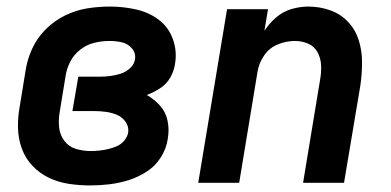

<svg xmlns="http://www.w3.org/2000/svg" viewBox="-20 -558 1192 586"><path d="M255 8Q284 8 313.5 4.5Q343 1 372 -8Q401 -17 427.5 -34Q454 -51 471 -78Q488 -105 492 -134Q497 -162 491.5 -189Q486 -216 468.5 -235.5Q451 -255 428 -268Q449 -276 468.5 -288.5Q488 -301 499.5 -321Q511 -341 514 -362Q521 -402 507.5 -439Q494 -476 463.5 -498.5Q433 -521 394 -529.5Q355 -538 315 -538Q281 -538 246.5 -532.5Q212 -527 179 -511Q146 -495 119.5 -468.5Q93 -442 78 -409Q63 -376 58 -342L40 -232Q34 -199 35 -166Q36 -133 47 -103.5Q58 -74 79.5 -51.5Q101 -29 129 -15.5Q157 -2 189.5 3Q222 8 255 8ZM257 -97Q234 -97 212 -103.5Q190 -110 176.5 -128Q163 -146 160.5 -168.5Q158 -191 162 -215L180 -325Q183 -347 194 -369Q205 -391 225 -406.5Q245 -422 268 -427.5Q291 -433 314 -433Q333 -433 351.5 -429Q370 -425 382.5 -410.5Q395 -396 392 -377Q390 -362 377 -350Q364 -338 348 -333Q332 -328 316.5 -326Q301 -324 285 -324H219L201 -219H268Q286 -219 304 -216.5Q322 -214 338 -207Q354 -200 364 -185Q374 -170 371 -152Q368 -139 358.5 -128Q349 -117 336 -111.5Q323 -106 310 -103Q297 -100 283.5 -98.5Q270 -97 257 -97Z M585 0H710L766 -339Q770 -365 786 -388.5Q802 -412 828 -422.5Q854 -433 880 -433Q902 -433 921 -424.5Q940 -416 949.5 -398Q959 -380 960 -358.5Q961 -337 957 -315L905 0H1030L1080 -298Q1085 -333 1085 -368Q1085 -403 1075 -435Q1065 -467 1042.5 -491Q1020 -515 988 -526.5Q956 -538 921 -538Q896 -538 870 -530.5Q844 -523 823 -505Q802 -487 787 -464L798 -530H673Z"/></svg>

Font: Iosevka Sparkle
Style: Bold Italic
Weight: 700
Italic angle: -9°
Designer: Belleve Invis
Foundry: Belleve Invis
Version: Version 4.5.0; ttfautohint (v1.8.3)